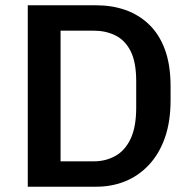

<svg xmlns="http://www.w3.org/2000/svg" viewBox="-20 -706 722 726"><path d="M85 0V-686H344Q403 -686 453.5 -668.5Q504 -651 543 -614Q582 -577 603.5 -519Q625 -461 625 -379V-327Q625 -246 603.5 -185Q582 -124 543 -82.5Q504 -41 453.5 -20.5Q403 0 344 0ZM209 -96H335Q380 -96 416.5 -116.5Q453 -137 474 -181.5Q495 -226 495 -299V-399Q495 -471 474 -512.5Q453 -554 416.5 -572Q380 -590 335 -590H209Z"/></svg>

Font: Chivo Medium
Style: Regular
Weight: 500
Designer: Hector Gatti
Foundry: Omnibus-Type
Version: Version 2.002